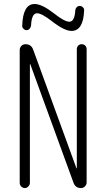

<svg xmlns="http://www.w3.org/2000/svg" viewBox="-20 -955 540 975"><path d="M80.1 -26.4V-701.2Q80.1 -712.9 88.4 -721.7Q96.7 -730.5 109.4 -730.5Q138.7 -730.5 148.4 -703.1L368.2 -100.6Q368.2 -99.6 369.1 -99.6Q370.1 -99.6 370.1 -100.6V-705.1Q370.1 -715.8 377 -723.1Q383.8 -730.5 395 -730.5Q406.2 -730.5 413.1 -723.1Q419.9 -715.8 419.9 -705.1V-28.3Q419.9 -17.6 411.6 -8.8Q403.3 0 391.6 0Q363.3 0 353.5 -26.4L133.8 -628.9Q133.8 -629.9 132.8 -629.9Q131.8 -629.9 131.8 -628.9V-26.4Q131.8 -16.6 124 -8.3Q116.2 0 106 0Q95.7 0 87.9 -7.8Q80.1 -15.6 80.1 -26.4ZM407.2 -902.3Q403.3 -798.8 343.8 -797.9Q306.6 -797.9 243.2 -847.7Q191.4 -887.7 168 -887.7Q140.6 -887.7 137.7 -825.2Q136.7 -816.4 130.4 -809.1Q124 -801.8 115.2 -801.8Q106.4 -801.8 99.1 -809.1Q91.8 -816.4 92.8 -825.2Q96.7 -935.5 156.2 -934.6Q193.4 -934.6 255.9 -885.7Q307.6 -844.7 332 -844.7Q359.4 -844.7 362.3 -903.3Q363.3 -912.1 369.6 -918.5Q376 -924.8 384.8 -924.8Q393.6 -924.8 400.9 -918Q408.2 -911.1 407.2 -902.3Z"/></svg>

Font: Rounded-X Mgen+ 1mn light
Style: Regular
Weight: 200
Designer: [Source Han Sans]
Ryoko NISHIZUKA  (kana & ideographs); Paul D. Hunt (Latin, Greek & Cyrillic); Wenlong ZHANG  (bopomofo
Version: Version 1.059.20150602